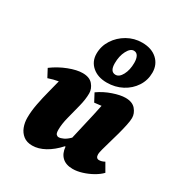

<svg xmlns="http://www.w3.org/2000/svg" viewBox="-180 -892 973 1033"><g transform="rotate(30 306.0 -376.0)"><path d="M168 12Q134 12 112.5 -5Q91 -22 81 -48.5Q71 -75 71 -105Q71 -146 80 -192.5Q89 -239 100.5 -282.5Q112 -326 120 -359Q90 -354 58 -343L32 -392Q75 -424 124.5 -443Q174 -462 210 -462Q253 -462 273.5 -437.5Q294 -413 294 -385Q294 -348 282.5 -302.5Q271 -257 259.5 -212.5Q248 -168 248 -133Q248 -111 254.5 -104.5Q261 -98 269 -98Q281 -98 298 -106Q315 -114 334 -133Q343 -175 357.5 -235.5Q372 -296 385 -360Q375 -359 364 -357.5Q353 -356 342 -355L316 -404Q354 -431 399.5 -446.5Q445 -462 476 -462Q519 -462 539.5 -437.5Q560 -413 560 -385Q560 -368 554 -339.5Q548 -311 539 -277.5Q530 -244 520.5 -212.5Q511 -181 505 -157.5Q499 -134 499 -126Q499 -100 519 -100Q535 -100 553 -110L583 -58Q565 -39 536.5 -23Q508 -7 477 2.5Q446 12 420 12Q377 12 353.5 -10.5Q330 -33 327 -73H323Q286 -32 246 -10Q206 12 168 12ZM346 -482Q290 -482 255.5 -512Q221 -542 221 -590Q221 -637 246.5 -676.5Q272 -716 314 -740Q356 -764 405 -764Q464 -764 498.5 -732.5Q533 -701 533 -651Q533 -604 508 -565.5Q483 -527 440.5 -504.5Q398 -482 346 -482ZM366 -542Q389 -542 405.5 -573Q422 -604 422 -648Q422 -674 413.5 -689Q405 -704 388 -704Q366 -704 349 -671.5Q332 -639 332 -594Q332 -542 366 -542Z"/></g></svg>

Font: Petrona Black
Style: Italic
Weight: 900
Italic angle: -9°
Designer: Ringo R. Seeber
Foundry: Ringo R. Seeber
Version: Version 2.001; ttfautohint (v1.8.3)